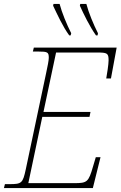

<svg xmlns="http://www.w3.org/2000/svg" viewBox="-36 -956 617 976"><path d="M452 -776H460L462 -787C440 -830 414 -893 403 -936H372L370 -927C389 -885 420 -821 452 -776ZM316 -776H323L326 -787C304 -830 278 -893 267 -936H236L234 -927C254 -885 283 -821 316 -776ZM-16 0H436L475 -157H451L437 -110C414 -30 407 -25 341 -25H108L179 -362H419L424 -387H185L249 -689H457C509 -689 516 -686 516 -649C516 -630 508 -578 504 -557H528L557 -714H136L131 -694H158C206 -694 212 -691 212 -662C212 -649 206 -619 198 -582L95 -95C80 -25 74 -20 13 -20H-11Z"/></svg>

Font: Noto Serif SemiCondensed Thin
Style: Italic
Weight: 100
Width: 4
Italic angle: -12°
Designer: Monotype Design Team
Foundry: Monotype Imaging Inc.
Version: Version 2.013